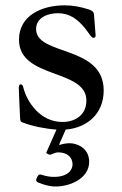

<svg xmlns="http://www.w3.org/2000/svg" viewBox="-20 -465 449 709"><path d="M308.2 -430C278.8 -439.6 249.6 -445.3 218.4 -445.3C134.6 -445.3 50.1 -408 50.1 -318.5C50.1 -172.2 299 -212 299 -93.8C299 -38.4 255.3 -14.6 210.6 -14.6C127.1 -14.6 79.2 -90.2 66.4 -141C64.3 -150.2 61.1 -153.4 57.2 -153.4C50.1 -153.4 49.4 -146.3 49.4 -140.3C49.4 -131 50.8 -101.2 54.3 -27.3C55 -16 57.5 -14.9 65.3 -12.1C98 0.7 148.8 11 188.6 13.5L150.9 98.7C150.6 100.5 152.7 101.9 160.2 105.5C161.9 105.8 163.4 106.2 165.1 106.2C172.2 106.2 180 97.7 196 97.7C226.6 97.7 247.9 114.7 247.9 142C247.9 161.9 231.2 188.2 179 188.2C164.8 188.2 149.5 185.7 133.5 180.4C125.7 177.9 121.8 179.7 118.3 186.8L115.1 193.9C111.9 201.3 113.3 205.3 120.7 208.8C139.6 216.6 162.3 223.7 183.9 223.7C241.5 224.1 309.3 192.1 309.3 132.8C309.3 78.8 260.3 63.9 238.3 63.9C222.3 63.9 209.5 67.1 199.6 70.3C197.8 70.7 198.5 68.2 201.7 60.7L222.7 13.5C300.1 7.1 362.9 -43.3 362.9 -131C362.9 -299.7 113.3 -257.8 113.3 -357.6C113.3 -399.1 154.5 -416.2 193.9 -416.2C237.9 -416.2 267.4 -393.5 294.7 -359.7C313.2 -336.3 317.1 -325.3 325.3 -325.3C328.5 -325.3 333.1 -326.7 333.1 -333.8C333.1 -338.4 329.5 -379.3 327.1 -411.9C326.3 -422.2 318.5 -426.5 308.2 -430Z"/></svg>

Font: Margiela Serif Text
Style: Regular
Weight: 400
Designer: Andreas Faust, Stefan Endress
Version: Version 1.002;FEAKit 1.0